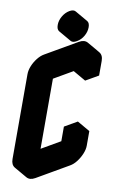

<svg xmlns="http://www.w3.org/2000/svg" viewBox="-120 -1180 804 1294"><g transform="rotate(10 281.5 -533.0)"><path d="M217 -740 433 -865Q467 -885 493.5 -870Q520 -855 520 -815V-715L433 -665V-765L217 -640V-60L433 -185V-285L520 -335V-235Q520 -209 507.5 -179Q495 -149 475.5 -123.5Q456 -98 433 -85L217 40Q182 60 156 45Q130 30 130 -10V-590Q130 -617 142 -646.5Q154 -676 174 -701.5Q194 -727 217 -740ZM333 -918Q307 -902 290 -912Q273 -922 273 -953Q273 -983 290 -1012.5Q307 -1042 333 -1058Q360 -1073 377 -1063Q394 -1053 394 -1023Q394 -992 377 -962.5Q360 -933 333 -918ZM520 -335 433 -285 346 -335 433 -385ZM433 -285V-185L346 -235V-335ZM433 -185 217 -60 130 -110 346 -235ZM433 -765V-665L346 -715V-815ZM494 -870Q467 -885 433 -865L217 -740Q194 -727 174 -701.5Q154 -676 142 -646.5Q130 -617 130 -590V-10Q130 30 156 45L69 -5Q43 -20 43 -60V-640Q43 -667 55 -696.5Q67 -726 87 -751.5Q107 -777 130 -790L346 -915Q381 -935 407 -920ZM377 -1063Q360 -1073 333 -1058Q307 -1042 290 -1012.5Q273 -983 273 -953Q273 -922 290 -912L203 -962Q186 -972 186 -1003Q186 -1033 203 -1062.5Q220 -1092 247 -1108Q273 -1123 290 -1113Z"/></g></svg>

Font: Nabla
Style: Regular
Weight: 400
Designer: Arthur Reinders Folmer
Foundry: Typearture
Version: Version 1.002